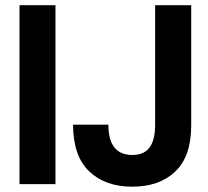

<svg xmlns="http://www.w3.org/2000/svg" viewBox="-20 -700 792 730"><path d="M54.2 0V-680.2H190.9V0ZM257.8 -226.1H392.1Q392.1 -110.8 482.9 -110.8Q527.8 -110.8 548.8 -139.4Q569.8 -168 569.8 -226.1V-680.2H707V-223.1Q707 -106 646.7 -48.1Q586.4 9.8 482.9 9.8Q379.9 9.8 318.8 -48.8Q257.8 -107.4 257.8 -226.1Z"/></svg>

Font: TASA Orbiter Deck
Style: Bold
Weight: 700
Designer: Weizhong Zhang
Version: Version 1.000;Glyphs 3.1.2 (3151)